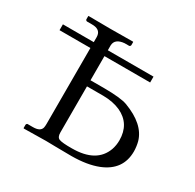

<svg xmlns="http://www.w3.org/2000/svg" viewBox="-143 -801 972 958"><g transform="rotate(30 342.5 -322.0)"><path d="M273.9 -337.9V-71.8Q273.9 -44.9 290 -38.6Q307.6 -31.7 362.8 -32.2Q504.4 -32.2 540 -131.3Q548.8 -157.2 548.8 -185.1Q548.8 -280.3 466.8 -318.4Q424.3 -337.4 368.2 -337.9ZM273.9 -512.2V-373H353Q448.2 -372.6 485.8 -358.9Q607.4 -313.5 631.8 -229Q638.7 -203.1 639.2 -173.8Q639.2 -65.4 531.2 -22.5Q470.2 1.5 380.9 2Q331.5 2 289.6 1Q258.3 0 232.9 0L106 2L104 0V-19Q106 -26.4 111.8 -26.9H142.1Q184.1 -26.9 190.9 -52.7Q192.9 -62 192.9 -74.2V-512.2H15.1V-545.9H192.9V-574.2Q192.9 -613.8 151.4 -617.7Q145 -618.2 139.2 -618.2H111.8Q105 -620.1 104 -626V-645L106 -646Q106.9 -646 231.9 -645L360.8 -646L362.8 -645V-626Q360.8 -619.1 355 -618.2H329.1Q276.4 -613.8 273.9 -575.2V-545.9H537.1V-512.2Z"/></g></svg>

Font: Linux Biolinum O
Style: Regular
Weight: 400
Designer: Philipp H. Poll
Foundry: Philipp H. Poll
Version: Version 1.0.4